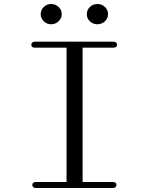

<svg xmlns="http://www.w3.org/2000/svg" viewBox="-20 -938 740 958"><path d="M543 -29.8Q561 -29.8 561 -15.1Q561 -8.3 556.2 -4.2Q551.3 0 543 0H159.2Q150.9 0 146 -4.2Q141.1 -8.3 141.1 -15.1Q141.1 -29.8 159.2 -29.8H312V-700.2H153.8Q136.2 -700.2 136.2 -714.8Q136.2 -721.7 140.9 -725.8Q145.5 -730 153.8 -730H545.9Q554.2 -730 559.1 -725.8Q564 -721.7 564 -714.8Q564 -700.2 545.9 -700.2H392.1V-29.8ZM183.1 -867.2Q183.1 -888.7 198.5 -903.3Q213.9 -918 234.9 -918Q256.8 -918 272.5 -903.3Q288.1 -888.7 288.1 -867.2Q288.1 -846.2 272.2 -831.5Q256.3 -816.9 234.9 -816.9Q213.9 -816.9 198.5 -831.8Q183.1 -846.7 183.1 -867.2ZM413.1 -867.2Q413.1 -888.7 428.5 -903.3Q443.8 -918 465.8 -918Q487.8 -918 503.4 -903.3Q519 -888.7 519 -867.2Q519 -846.2 503.2 -831.5Q487.3 -816.9 465.8 -816.9Q444.3 -816.9 428.7 -831.5Q413.1 -846.2 413.1 -867.2Z"/></svg>

Font: Director Light
Style: Regular
Weight: 100
Designer: Ange Degheest & May Jolivet & Justine Herbel
Foundry: Velvetyne Type Foundry
Version: Version 1.000;FEAKit 1.0